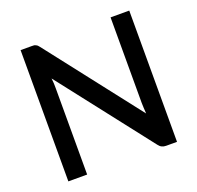

<svg xmlns="http://www.w3.org/2000/svg" viewBox="-126 -855 1018 990"><g transform="rotate(-20 383.5 -360.0)"><path d="M579.1 -720.2H681.6V0H622.1Q608.4 0 599.1 -4.9Q589.4 -9.3 581.1 -20.5L185.5 -528.3Q187.5 -510.3 188 -500Q188.5 -490.7 188.5 -473.6V0H85.4V-720.2H146.5Q156.2 -720.2 159.7 -719.7Q163.1 -719.2 168.9 -716.3Q174.8 -713.4 177.7 -710.4Q181.6 -706.5 186 -700.7L582 -191.9Q581.1 -202.1 580.1 -222.7Q579.1 -242.2 579.1 -250.5Z"/></g></svg>

Font: Lato-SemiBold
Style: Regular
Weight: 500
Designer: Lukasz Dziedzic with Adam Twardoch and Botio Nikoltchev
Foundry: tyPoland Lukasz Dziedzic
Version: ""